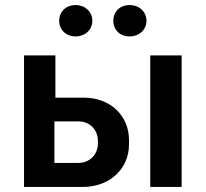

<svg xmlns="http://www.w3.org/2000/svg" viewBox="-20 -739 813 759"><path d="M492 -595C530 -595 559 -621 559 -657C559 -693 530 -719 492 -719C454 -719 428 -693 428 -657C428 -621 454 -595 492 -595ZM279 -595C316 -595 345 -621 345 -657C345 -693 316 -719 279 -719C241 -719 214 -693 214 -657C214 -621 241 -595 279 -595ZM75 0H308C414 0 490 -72 490 -168V-185C490 -282 416 -353 311 -353H199V-520H75ZM574 0H698V-520H574ZM195 -95V-259H291C334 -259 367 -227 367 -182V-172C367 -128 334 -95 291 -95Z"/></svg>

Font: Fixel Display SemiBold
Style: Regular
Weight: 600
Designer: AlfaBravo + MacPaw
Foundry: Kyrylo Tkachov, Marchela Mozhyna, Serhii Makarenko, Maria Weinstein, Zakhar Kryvoshyya
Version: Version 1.211